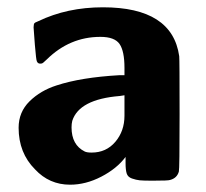

<svg xmlns="http://www.w3.org/2000/svg" viewBox="-20 -495 565 526"><path d="M321 -309Q321 -355 307.5 -374.5Q294 -394 255 -394Q171 -394 108 -332Q97 -321 94 -321Q84 -319 81 -327Q79 -330 75.5 -372.5Q72 -415 72 -420Q72 -423 72.5 -425.5Q73 -428 73 -429Q73 -430 74.5 -431.5Q76 -433 77 -433.5Q78 -434 80.5 -435Q83 -436 85 -437Q164 -475 262 -475Q452 -475 471 -341Q472 -332 472 -181Q472 -31 470 -25Q465 -7 446 -2Q442 0 398 0Q373 0 363 -1Q353 -2 341.5 -6Q330 -10 327 -20Q324 -30 324 -48V-65Q300 -33 257.5 -11Q215 11 172 11Q115 11 76 -31Q31 -76 31 -145Q31 -188 61 -217.5Q91 -247 135 -261Q202 -283 307 -289H321ZM231 -77Q271 -77 296 -106.5Q321 -136 321 -178V-201V-234L308 -232Q197 -223 178 -164Q176 -156 176 -146Q176 -98 212 -80Q218 -77 231 -77Z"/></svg>

Font: MathJax_SansSerif
Style: Bold
Weight: 700
Version: Version 1.1